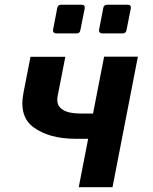

<svg xmlns="http://www.w3.org/2000/svg" viewBox="-20 -785 642 805"><path d="M215.8 -645H301.3C310.1 -645 315.4 -649.4 316.9 -658.2L335 -749C336.9 -758.8 332.5 -765.1 322.3 -765.1H235.8C227.1 -765.1 221.7 -760.7 220.2 -752L202.6 -661.1C200.7 -651.4 206.1 -645 215.8 -645ZM408.7 -645H494.6C503.4 -645 508.8 -649.4 510.3 -658.2L528.3 -749C530.3 -758.8 525.9 -765.1 515.6 -765.1H428.7C419.9 -765.1 414.6 -760.7 413.1 -752L395.5 -661.1C393.6 -651.4 398.9 -645 408.7 -645ZM310.1 0H451.7L558.1 -547.4H416.5L370.1 -309.1H317.9C280.8 -309.1 254.4 -315.4 238.8 -328.1C234.9 -331.5 231.9 -334 230 -336.4C223.1 -344.2 220.2 -354 220.2 -366.2C220.2 -371.1 220.7 -376.5 221.7 -382.3L253.9 -546.9H107.9L78.6 -397C75.7 -381.3 73.7 -364.7 73.7 -350.1C73.7 -308.1 89.4 -275.4 117.2 -253.9L119.1 -252.4C162.6 -219.7 222.2 -203.1 297.4 -203.1H349.6Z"/></svg>

Font: Hack
Style: Bold Oblique
Weight: 700
Italic angle: -12°
Monospace: yes
Designer: Christopher Simpkins
Foundry: Christopher Simpkins
Version: Version 2.010